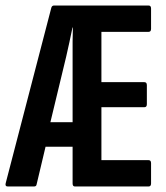

<svg xmlns="http://www.w3.org/2000/svg" viewBox="-20 -675 602 695"><path d="M8.1 0Q-2.4 0 0.6 -11.9L165.8 -647.1Q168.2 -655 175.5 -655H517.9Q526.8 -655 526.8 -644.1V-570.6Q526.8 -559.7 517.9 -559.7H347.1V-377.6H502.7Q511.6 -377.6 511.6 -366.7V-297.8Q511.6 -286.9 502.7 -286.9H347.1V-95.3H517.9Q526.8 -95.3 526.8 -84.4V-10.9Q526.8 0 517.9 0H251.1Q242.8 0 242.8 -10.9V-143.9H144.9L112.6 -7.9Q111.6 0 103.3 0ZM162.4 -232.6H242.8V-473.1Q242.8 -500.1 242.8 -524.5Q242.8 -548.8 243.8 -575.3H242.4Q236.8 -548.6 231.3 -522.6Q225.8 -496.6 219.6 -470.1Z"/></svg>

Font: Sofia Sans Extra Condensed
Style: Regular
Weight: 400
Designer: Botio Nikoltchev, Ani Petrova
Foundry: lettersoup
Version: Version 4.101